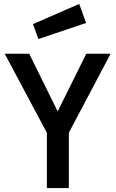

<svg xmlns="http://www.w3.org/2000/svg" viewBox="-20 -959 589 979"><path d="M331 0H219V-282L4 -685H129L274 -391L420 -685H544L331 -282ZM148 -836 384 -939 419 -842 176 -760Z"/></svg>

Font: Titillium Web[RUS by Daymarius]
Style: Regular
Weight: 600
Designer: Cyrillization by Daymarius
Foundry: Cyrillization by Daymarius
Version: Version 1.002 September 11, 2018